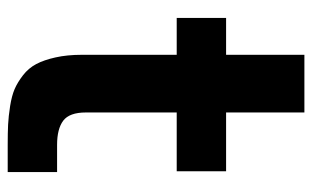

<svg xmlns="http://www.w3.org/2000/svg" viewBox="-172 -618 791 486"><g transform="rotate(90 223.0 -374.5)"><path d="M346.2 1Q315.4 1 294.9 0Q274.4 -1 248 -5.1Q221.7 -9.3 204.8 -16.6Q188 -23.9 169.9 -37.8Q151.9 -51.8 141.6 -71.3Q131.3 -90.8 124.8 -120.1Q118.2 -149.4 118.2 -187V-426.8H24.9V-551.8H118.2V-750H264.2V-551.8H413.1V-426.8H264.2V-196.8Q264.2 -155.3 284.9 -139.6Q305.7 -124 346.2 -124H415V1Z"/></g></svg>

Font: Oakes Grotesk Bold
Style: Regular
Weight: 700
Designer: Samuel Oakes
Foundry: Samuel Oakes
Version: Version 1.000;PS 001.000;hotconv 1.0.88;makeotf.lib2.5.64775